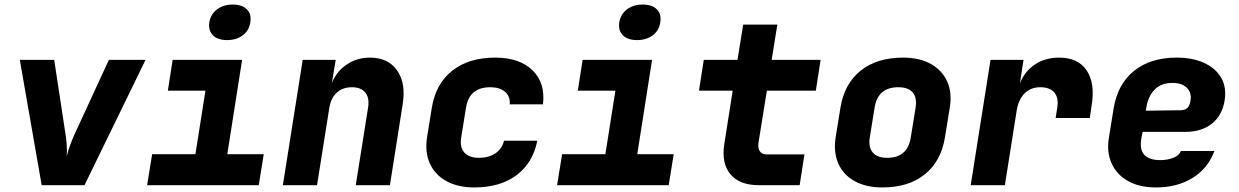

<svg xmlns="http://www.w3.org/2000/svg" viewBox="-20 -813 5440 843"><path d="M163 0 67 -550H218L265 -241Q270 -213 272.5 -183Q275 -153 273 -127Q279 -153 290.5 -183Q302 -213 315 -240L458 -550H619L351 0Z M626 0 648 -136H838L882 -415H717L738 -550H1043L978 -136H1138L1116 0ZM977 -637Q936 -637 915 -658Q894 -679 899 -715Q905 -751 933 -772Q961 -793 1002 -793Q1043 -793 1064 -772Q1085 -751 1079 -715Q1074 -679 1046 -658Q1018 -637 977 -637Z M1222 0 1309 -550H1454L1437 -448Q1457 -499 1502 -529.5Q1547 -560 1604 -560Q1684 -560 1723.5 -504Q1763 -448 1748 -355L1692 0H1542L1596 -340Q1603 -383 1584 -406.5Q1565 -430 1525 -430Q1485 -430 1459 -406.5Q1433 -383 1426 -340L1372 0Z M2063 10Q1991 10 1940.5 -17.5Q1890 -45 1867.5 -95Q1845 -145 1855 -210L1876 -340Q1893 -445 1965.5 -502.5Q2038 -560 2154 -560Q2261 -560 2318 -504.5Q2375 -449 2364 -355H2218Q2221 -390 2197.5 -410Q2174 -430 2133 -430Q2040 -430 2026 -340L2005 -210Q1998 -167 2018.5 -143.5Q2039 -120 2084 -120Q2125 -120 2154.5 -139.5Q2184 -159 2193 -195H2339Q2320 -98 2248 -44Q2176 10 2063 10Z M2426 0 2448 -136H2638L2682 -415H2517L2538 -550H2843L2778 -136H2938L2916 0ZM2777 -637Q2736 -637 2715 -658Q2694 -679 2699 -715Q2705 -751 2733 -772Q2761 -793 2802 -793Q2843 -793 2864 -772Q2885 -751 2879 -715Q2874 -679 2846 -658Q2818 -637 2777 -637Z M3311 0Q3227 0 3187 -48Q3147 -96 3160 -180L3197 -415H3049L3070 -550H3218L3243 -705H3393L3368 -550H3583L3562 -415H3347L3310 -185Q3307 -163 3316 -149Q3325 -135 3347 -135H3512L3491 0Z M3854 10Q3782 10 3732 -18Q3682 -46 3660.5 -95.5Q3639 -145 3649 -210L3670 -340Q3687 -445 3758.5 -502.5Q3830 -560 3945 -560Q4018 -560 4067.5 -532Q4117 -504 4139 -454.5Q4161 -405 4150 -340L4129 -210Q4112 -105 4040.5 -47.5Q3969 10 3854 10ZM3875 -120Q3965 -120 3979 -210L4000 -340Q4007 -384 3987.5 -407Q3968 -430 3924 -430Q3834 -430 3820 -340L3799 -210Q3792 -167 3812 -143.5Q3832 -120 3875 -120Z M4242 0 4329 -550H4474L4458 -447Q4479 -500 4524 -530Q4569 -560 4630 -560Q4713 -560 4751 -504Q4789 -448 4773 -350L4765 -295H4615L4622 -340Q4629 -383 4609.5 -406.5Q4590 -430 4548 -430Q4506 -430 4479 -403.5Q4452 -377 4444 -328L4392 0Z M5055 10Q4983 10 4933 -18Q4883 -46 4860.5 -96Q4838 -146 4849 -210L4870 -340Q4888 -445 4960 -502.5Q5032 -560 5146 -560Q5217 -560 5267.5 -536.5Q5318 -513 5342 -471Q5366 -429 5357 -373Q5347 -307 5301.5 -270.5Q5256 -234 5185 -234H4997L4992 -210Q4982 -158 5003.5 -134Q5025 -110 5074 -110Q5106 -110 5131.5 -120Q5157 -130 5165 -150H5312Q5284 -74 5216.5 -32Q5149 10 5055 10ZM5011 -327 5164 -329Q5181 -329 5192 -338Q5203 -347 5207 -371Q5213 -406 5191 -427.5Q5169 -449 5128 -449Q5079 -449 5050 -420Q5021 -391 5013 -340Z"/></svg>

Font: JetBrains Mono ExtraBold
Style: Italic
Weight: 800
Italic angle: -9°
Monospace: yes
Designer: Philipp Nurullin, Konstantin Bulenkov
Foundry: JetBrains
Version: Version 2.305; ttfautohint (v1.8.4.7-5d5b)